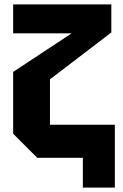

<svg xmlns="http://www.w3.org/2000/svg" viewBox="-20 -720 562 876"><path d="M150 0 40 -110V-392L307 -568H40V-700H488V-572L208 -358V-151H504V136H358V0Z"/></svg>

Font: Tektur
Style: Bold
Weight: 700
Designer: Adam Jagosz
Foundry: Adam Jagosz
Version: Version 1.005;gftools[0.9.30]